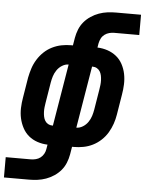

<svg xmlns="http://www.w3.org/2000/svg" viewBox="-104 -784 784 1037"><g transform="rotate(5 287.5 -265.0)"><path d="M-43 205V95H93Q106 95 120 91.5Q134 88 145 79.5Q156 71 163 58.5Q170 46 172 32L176 8Q147 7 120.5 -2Q94 -11 73.5 -28Q53 -45 40 -69.5Q27 -94 21 -121Q15 -148 16 -177Q17 -206 22 -234L40 -344Q45 -369 53 -394Q61 -419 75.5 -442.5Q90 -466 110 -485Q130 -504 154.5 -516Q179 -528 204.5 -533Q230 -538 256 -538H266L273 -580Q277 -603 286 -625.5Q295 -648 310.5 -666.5Q326 -685 347 -699Q368 -713 390.5 -721Q413 -729 436 -732Q459 -735 482 -735H618V-625H482Q469 -625 455.5 -621.5Q442 -618 430.5 -609.5Q419 -601 412.5 -588.5Q406 -576 403 -562L399 -538Q428 -537 454.5 -528Q481 -519 502 -502Q523 -485 536 -460.5Q549 -436 554.5 -409Q560 -382 559 -353Q558 -324 553 -296L535 -186Q531 -161 522.5 -136Q514 -111 500 -87.5Q486 -64 465.5 -45Q445 -26 421 -14Q397 -2 371 3Q345 8 319 8H309L302 50Q298 73 289 95.5Q280 118 264.5 136.5Q249 155 228 169Q207 183 184.5 191Q162 199 139 202Q116 205 93 205ZM323 -97Q341 -97 358 -107.5Q375 -118 386 -134Q397 -150 402.5 -167.5Q408 -185 411 -203L429 -313Q431 -325 432.5 -338Q434 -351 433.5 -364Q433 -377 430.5 -389Q428 -401 422 -411Q416 -421 405.5 -427Q395 -433 382 -433H379ZM193 -97H196L252 -433Q234 -433 217 -422.5Q200 -412 189 -396Q178 -380 172.5 -362.5Q167 -345 164 -327L146 -217Q144 -205 142.5 -192Q141 -179 141.5 -166Q142 -153 144.5 -141Q147 -129 153 -119Q159 -109 169.5 -103Q180 -97 193 -97Z"/></g></svg>

Font: Iosevka Curly XBdEx
Style: Italic
Weight: 800
Width: 7
Italic angle: -9°
Monospace: yes
Designer: Belleve Invis
Foundry: Belleve Invis
Version: Version 11.1.0; ttfautohint (v1.8.3)